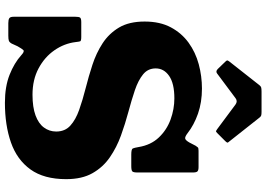

<svg xmlns="http://www.w3.org/2000/svg" viewBox="-168 -872 1058 762"><g transform="rotate(90 361.0 -491.0)"><path d="M253.5 -826.5Q263 -817 271.5 -823.5L370 -897Q382 -906 395 -896.5L492.5 -824Q499 -819.5 501 -819.2Q503 -819 508.5 -824.5L540 -856Q544 -860 545.5 -863.2Q547 -866.5 543 -870L447 -991.5Q443 -997 438.5 -998.5Q434 -1000 424 -1000H344.5Q333.5 -1000 328 -998.8Q322.5 -997.5 318 -991.5L224 -872Q219.5 -866 219.8 -863.5Q220 -861 225.5 -855.5ZM563.5 -512.5Q566.5 -495 569.2 -489Q572 -483 593.5 -483H639Q655.5 -483 660 -487Q664.5 -491 664.5 -506.5V-728.5Q664.5 -741.5 660 -745.8Q655.5 -750 643 -750H578.5Q567.5 -750 565 -747.2Q562.5 -744.5 558.5 -738.5L545.5 -713.5Q536 -697 528.8 -696.8Q521.5 -696.5 508.5 -706.5Q476 -732 431 -747.8Q386 -763.5 331.5 -763.5Q282.5 -763.5 235 -750.8Q187.5 -738 149.5 -710.5Q111.5 -683 88.5 -640Q65.5 -597 65.5 -536Q65.5 -474.5 89.2 -434.5Q113 -394.5 151.8 -369.2Q190.5 -344 237.2 -328.8Q284 -313.5 330.5 -301.8Q377 -290 416 -276.2Q455 -262.5 478.5 -241.2Q502 -220 502 -185Q502 -158 486.2 -136.5Q470.5 -115 438 -103Q405.5 -91 356 -91Q296.5 -91 251.5 -115Q206.5 -139 179.5 -178Q152.5 -217 147 -262Q145.5 -275.5 144 -280Q142.5 -284.5 127 -284.5H68Q53.5 -284.5 50 -280Q46.5 -275.5 46.5 -261V-16Q46.5 -3 52.2 1Q58 5 71.5 5H121.5Q135.5 5 141.8 2.8Q148 0.5 153 -8.5L163.5 -31.5Q173.5 -49.5 179 -54.8Q184.5 -60 199 -46.5Q230 -18.5 276.8 0Q323.5 18.5 388 18.5Q477 18.5 545.5 -5.5Q614 -29.5 652.5 -83Q691 -136.5 691 -224.5Q691 -287.5 667.2 -329.2Q643.5 -371 604.2 -398Q565 -425 518 -442Q471 -459 424.2 -471.5Q377.5 -484 338.2 -497.2Q299 -510.5 275.2 -529.8Q251.5 -549 251.5 -580Q251.5 -612.5 281.2 -633.2Q311 -654 370.5 -654Q413 -654 454.2 -639Q495.5 -624 525.5 -592.5Q555.5 -561 563.5 -512.5Z"/></g></svg>

Font: Besley ExtraBold
Style: Regular
Weight: 800
Designer: Owen Earl
Foundry: indestructible type*
Version: Version 2.001